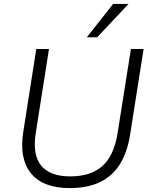

<svg xmlns="http://www.w3.org/2000/svg" viewBox="-20 -956 777 984"><path d="M337 8Q270 8 220.5 -10.5Q171 -29 140 -66Q109 -103 98.5 -158Q88 -213 100 -285L166 -705H231L164 -279Q145 -164 190.5 -108Q236 -52 340 -52Q444 -52 503.5 -104Q563 -156 582 -270L651 -705H716L647 -267Q633 -176 594.5 -114.5Q556 -53 492 -22.5Q428 8 337 8ZM425 -765 560 -936H639L478 -765Z"/></svg>

Font: Nunito Sans 10pt Light
Style: Italic
Weight: 300
Italic angle: -9°
Designer: Vernon Adams
Foundry: Vernon Adams
Version: Version 3.101;gftools[0.9.27]